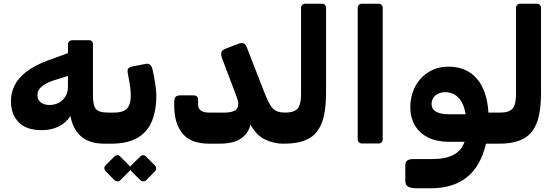

<svg xmlns="http://www.w3.org/2000/svg" viewBox="-20 -770 3025 1037"><path d="M544 6Q466 6 421 -30.5Q376 -67 360 -143Q336 -106 296.5 -86.5Q257 -67 205 -67Q123 -67 81 -109.5Q39 -152 39 -224Q39 -267 58 -307Q77 -347 121.5 -382Q166 -417 240 -444L347 -483V-529Q347 -540 354 -546.5Q361 -553 372 -553H461Q471 -553 476.5 -546.5Q482 -540 482 -530V-254Q482 -198 499 -180Q516 -162 563 -162H589Q596 -162 600 -157Q604 -152 604 -146V-22Q604 6 574 6ZM247 -203Q276 -203 298.5 -215.5Q321 -228 334 -250Q347 -272 347 -300V-360L268 -335Q226 -321 204 -301.5Q182 -282 182 -257Q182 -232 199.5 -217.5Q217 -203 247 -203Z M574 6Q567 6 563 1.5Q559 -3 559 -10V-133Q559 -162 589 -162H596Q651 -162 670 -188.5Q689 -215 686 -267Q685 -294 679.5 -323Q674 -352 670 -376Q667 -395 674 -401.5Q681 -408 691 -410L767 -425Q783 -428 791.5 -419.5Q800 -411 803 -397Q807 -382 811.5 -358.5Q816 -335 819.5 -310Q823 -285 824 -265Q826 -181 802 -119.5Q778 -58 722.5 -25.5Q667 7 574 6ZM629 204Q623 210 614 209.5Q605 209 598 203L550 154Q544 148 543.5 139Q543 130 550 123L598 75Q605 68 614 68Q623 68 629 75L677 123Q684 130 684.5 139.5Q685 149 678 155ZM769 204Q763 210 754 209.5Q745 209 738 203L689 154Q683 148 682.5 138.5Q682 129 689 123L738 75Q745 68 753.5 68Q762 68 768 75L816 123Q823 130 823.5 139.5Q824 149 817 155Z M1110 6Q1011 6 966 -48.5Q921 -103 921 -199V-222Q922 -239 928.5 -247Q935 -255 957 -255H1024Q1037 -255 1043.5 -249Q1050 -243 1050 -229V-205Q1050 -182 1066 -172Q1082 -162 1106 -162H1194Q1229 -162 1248 -172.5Q1267 -183 1267 -210Q1267 -220 1264 -230Q1261 -240 1255 -255L1181 -451Q1173 -471 1175 -484Q1177 -497 1193 -505L1269 -534Q1286 -541 1297 -535Q1308 -529 1314 -512L1406 -275Q1425 -226 1440 -202Q1455 -178 1473.5 -170Q1492 -162 1521 -162Q1536 -162 1536 -147V-24Q1536 6 1506 6Q1461 6 1413.5 -15.5Q1366 -37 1333 -97Q1321 -48 1280.5 -21Q1240 6 1165 6Z M1506 6Q1491 6 1491 -9V-132Q1491 -162 1521 -162Q1552 -162 1571 -171Q1590 -180 1598 -202.5Q1606 -225 1606 -266V-727Q1606 -737 1612.5 -743.5Q1619 -750 1629 -750H1718Q1729 -750 1735 -743.5Q1741 -737 1741 -727V-268Q1741 -201 1730.5 -149Q1720 -97 1694 -62Q1668 -27 1622.5 -10Q1577 7 1506 6Z M1935 5Q1925 5 1918.5 -1.5Q1912 -8 1912 -18V-727Q1912 -737 1918.5 -743.5Q1925 -750 1935 -750H2024Q2035 -750 2041 -743.5Q2047 -737 2047 -727V-18Q2047 -8 2041 -1.5Q2035 5 2024 5Z M2235 247Q2202 247 2185.5 239Q2169 231 2169 206V124Q2169 105 2179.5 97Q2190 89 2215 89H2316Q2386 89 2429 66.5Q2472 44 2489 -4H2406Q2340 -4 2293 -27Q2246 -50 2221 -92.5Q2196 -135 2196 -191Q2196 -233 2209.5 -272.5Q2223 -312 2249.5 -342.5Q2276 -373 2314.5 -391.5Q2353 -410 2402 -410Q2499 -410 2555 -345.5Q2611 -281 2618 -162H2682Q2697 -162 2697 -147V-24Q2697 6 2667 6H2605Q2576 128 2501.5 187.5Q2427 247 2305 247ZM2404 -153H2495Q2485 -213 2456 -242.5Q2427 -272 2386 -272Q2361 -272 2344.5 -263Q2328 -254 2319.5 -239.5Q2311 -225 2311 -210Q2311 -179 2336.5 -166Q2362 -153 2404 -153Z M2667 6Q2652 6 2652 -9V-132Q2652 -162 2682 -162Q2713 -162 2732 -171Q2751 -180 2759 -202.5Q2767 -225 2767 -266V-727Q2767 -737 2773.5 -743.5Q2780 -750 2790 -750H2879Q2890 -750 2896 -743.5Q2902 -737 2902 -727V-268Q2902 -201 2891.5 -149Q2881 -97 2855 -62Q2829 -27 2783.5 -10Q2738 7 2667 6Z"/></svg>

Font: Rubik
Style: Bold Italic
Weight: 700
Italic angle: -12°
Designer: Hubert and Fischer
Foundry: Hubert and Fischer
Version: Version 2.300;gftools[0.9.30]